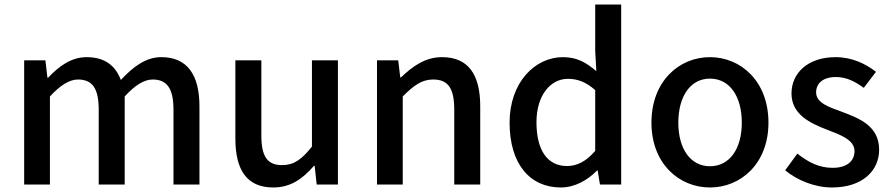

<svg xmlns="http://www.w3.org/2000/svg" viewBox="-20 -817 3947 850"><path d="M87 0H201V-390C247 -440 288 -465 325 -465C388 -465 417 -427 417 -332V0H532V-390C578 -440 618 -465 656 -465C718 -465 748 -427 748 -332V0H863V-346C863 -486 809 -564 694 -564C625 -564 569 -521 515 -463C491 -526 445 -564 363 -564C295 -564 240 -523 193 -473H190L181 -550H87Z M1190 13C1266 13 1320 -25 1370 -83H1373L1382 0H1476V-550H1361V-168C1315 -110 1280 -86 1229 -86C1164 -86 1137 -123 1137 -218V-550H1022V-204C1022 -64 1073 13 1190 13Z M1649 0H1763V-390C1812 -439 1847 -465 1898 -465C1963 -465 1991 -427 1991 -332V0H2106V-346C2106 -486 2054 -564 1937 -564C1862 -564 1806 -523 1755 -474H1752L1743 -550H1649Z M2463 13C2525 13 2582 -20 2623 -62H2626L2636 0H2730V-797H2615V-593L2620 -502C2575 -540 2535 -564 2472 -564C2349 -564 2236 -453 2236 -274C2236 -92 2325 13 2463 13ZM2490 -82C2404 -82 2355 -151 2355 -276C2355 -395 2417 -468 2494 -468C2535 -468 2574 -455 2615 -418V-149C2575 -103 2536 -82 2490 -82Z M3123 13C3259 13 3382 -92 3382 -274C3382 -458 3259 -564 3123 -564C2987 -564 2864 -458 2864 -274C2864 -92 2987 13 3123 13ZM3123 -81C3037 -81 2983 -158 2983 -274C2983 -391 3037 -469 3123 -469C3210 -469 3264 -391 3264 -274C3264 -158 3210 -81 3123 -81Z M3663 13C3799 13 3872 -62 3872 -154C3872 -258 3787 -292 3710 -321C3650 -343 3593 -361 3593 -408C3593 -446 3621 -476 3681 -476C3727 -476 3766 -456 3804 -428L3858 -499C3813 -534 3753 -564 3679 -564C3558 -564 3484 -495 3484 -403C3484 -310 3568 -271 3641 -243C3701 -220 3763 -198 3763 -148C3763 -106 3732 -74 3666 -74C3607 -74 3559 -98 3510 -137L3456 -63C3509 -19 3587 13 3663 13Z"/></svg>

Font: Source Han Sans KR Medium
Style: Regular
Weight: 500
Designer: Ryoko NISHIZUKA (kana & ideographs); Paul D. Hunt (Latin, Greek & Cyrillic); Wenlong ZHANG (bopomofo); Sandoll Communica
Foundry: Adobe Systems Incorporated
Version: Version 1.001;PS 1.001;hotconv 1.0.78;makeotf.lib2.5.61930